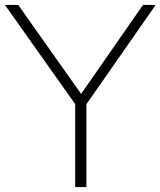

<svg xmlns="http://www.w3.org/2000/svg" viewBox="-30 -760 652 780"><path d="M602.5 -740 321 -336.5V0H275.5V-337L-10 -740H44L299.5 -378.5L551 -740Z"/></svg>

Font: Encode Sans Semi Expanded ExLight
Style: Regular
Weight: 275
Width: 6
Designer: Multiple Designers
Foundry: Impallari Type
Version: Version 2.000